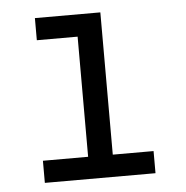

<svg xmlns="http://www.w3.org/2000/svg" viewBox="-43 -562 587 605"><g transform="rotate(-5 250.0 -260.0)"><path d="M75 0V-70H218V-450H89V-520H296V-70H425V0Z"/></g></svg>

Font: Iosevka Term SS14
Style: Regular
Weight: 400
Monospace: yes
Designer: Belleve Invis
Foundry: Belleve Invis
Version: Version 24.1.1; ttfautohint (v1.8.4)